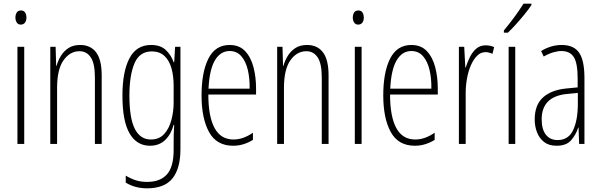

<svg xmlns="http://www.w3.org/2000/svg" viewBox="-20 -784 3272 1046"><path d="M94 -727Q110 -727 117 -715.5Q124 -704 124 -689Q124 -671 116 -660.5Q108 -650 93 -650Q79 -650 71.5 -661Q64 -672 64 -688Q64 -704 71 -715.5Q78 -727 94 -727ZM112 -529V0H75V-529Z M417 -539Q473 -539 503.5 -499Q534 -459 534 -373V0H497V-362Q497 -438 474.5 -471.5Q452 -505 413 -505Q361 -505 326 -455.5Q291 -406 291 -305V0H254V-529H283L286 -425H288Q296 -454 312 -480Q328 -506 353.5 -522.5Q379 -539 417 -539Z M803 -539Q855 -539 884 -511Q913 -483 926 -445H929L934 -529H963V29Q963 134 919.5 188Q876 242 781 242Q716 242 665 211V173Q694 190 721 198.5Q748 207 781 207Q853 207 889.5 166Q926 125 926 33V-8Q926 -30 926.5 -52Q927 -74 929 -104H926Q913 -54 880.5 -22Q848 10 797 10Q725 10 686 -57Q647 -124 647 -263Q647 -393 685 -466Q723 -539 803 -539ZM807 -504Q740 -504 712.5 -438.5Q685 -373 685 -263Q685 -140 714.5 -82Q744 -24 802 -24Q847 -24 874 -53.5Q901 -83 913.5 -129.5Q926 -176 926 -226V-317Q926 -370 914 -412.5Q902 -455 875.5 -479.5Q849 -504 807 -504Z M1231 -539Q1284 -539 1315.5 -505.5Q1347 -472 1361 -418Q1375 -364 1375 -303V-269H1115Q1115 -149 1149 -86.5Q1183 -24 1252 -24Q1305 -24 1358 -61V-22Q1336 -8 1308.5 1Q1281 10 1250 10Q1160 10 1119 -64.5Q1078 -139 1078 -264Q1078 -391 1115.5 -465Q1153 -539 1231 -539ZM1231 -506Q1181 -506 1151 -455.5Q1121 -405 1116 -301H1340Q1341 -357 1330 -403.5Q1319 -450 1294.5 -478Q1270 -506 1231 -506Z M1653 -539Q1709 -539 1739.5 -499Q1770 -459 1770 -373V0H1733V-362Q1733 -438 1710.5 -471.5Q1688 -505 1649 -505Q1597 -505 1562 -455.5Q1527 -406 1527 -305V0H1490V-529H1519L1522 -425H1524Q1532 -454 1548 -480Q1564 -506 1589.5 -522.5Q1615 -539 1653 -539Z M1932 -727Q1948 -727 1955 -715.5Q1962 -704 1962 -689Q1962 -671 1954 -660.5Q1946 -650 1931 -650Q1917 -650 1909.5 -661Q1902 -672 1902 -688Q1902 -704 1909 -715.5Q1916 -727 1932 -727ZM1950 -529V0H1913V-529Z M2221 -539Q2274 -539 2305.5 -505.5Q2337 -472 2351 -418Q2365 -364 2365 -303V-269H2105Q2105 -149 2139 -86.5Q2173 -24 2242 -24Q2295 -24 2348 -61V-22Q2326 -8 2298.5 1Q2271 10 2240 10Q2150 10 2109 -64.5Q2068 -139 2068 -264Q2068 -391 2105.5 -465Q2143 -539 2221 -539ZM2221 -506Q2171 -506 2141 -455.5Q2111 -405 2106 -301H2330Q2331 -357 2320 -403.5Q2309 -450 2284.5 -478Q2260 -506 2221 -506Z M2626 -537Q2636 -537 2648.5 -535Q2661 -533 2672 -527L2663 -491Q2656 -494 2646 -497Q2636 -500 2625 -500Q2599 -500 2579 -480Q2559 -460 2545 -427.5Q2531 -395 2524 -355.5Q2517 -316 2517 -278V0H2480V-529H2509L2515 -416H2517Q2526 -444 2539.5 -472Q2553 -500 2574 -518.5Q2595 -537 2626 -537Z M2787 0H2751V-529H2787ZM2875 -756Q2859 -732 2836.5 -704.5Q2814 -677 2790 -650.5Q2766 -624 2747 -606H2725V-618Q2758 -658 2783 -692Q2808 -726 2832 -764H2875Z M3040 -539Q3106 -539 3135 -497Q3164 -455 3164 -359V0H3135L3132 -89H3130Q3118 -51 3092 -20.5Q3066 10 3012 10Q2970 10 2944 -10.5Q2918 -31 2905.5 -63.5Q2893 -96 2893 -133Q2893 -212 2938 -253Q2983 -294 3066 -302L3127 -308V-356Q3127 -440 3106 -473Q3085 -506 3038 -506Q3019 -506 2994.5 -499Q2970 -492 2942 -476L2928 -506Q2982 -539 3040 -539ZM3068 -272Q2931 -258 2931 -134Q2931 -79 2954 -50Q2977 -21 3018 -21Q3077 -21 3102.5 -75.5Q3128 -130 3128 -218V-278Z"/></svg>

Font: Noto Sans Myanmar UI ExtraCondensed ExtraLight
Style: Regular
Weight: 200
Width: 2
Designer: Monotype Design Team
Foundry: Monotype Imaging Inc.
Version: Version 2.103; ttfautohint (v1.8.4.7-5d5b)